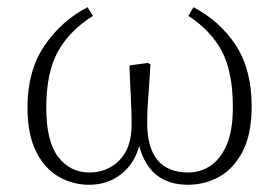

<svg xmlns="http://www.w3.org/2000/svg" viewBox="-20 -498 772 531"><path d="M226 13Q181 13 142 -9.5Q103 -32 79.5 -79.5Q56 -127 56 -201Q56 -302 102.5 -371Q149 -440 222 -478L237 -454Q173 -414 140.5 -356Q108 -298 108 -200Q108 -107 141 -64Q174 -21 227 -21Q277 -21 310.5 -55Q344 -89 344 -154Q344 -191 342 -225.5Q340 -260 338 -317L389 -324L396 -320Q393 -265 390 -229Q387 -193 387 -159Q387 -21 501 -21Q534 -21 562 -39.5Q590 -58 607 -97.5Q624 -137 624 -201Q624 -299 593.5 -356.5Q563 -414 501 -454L515 -478Q588 -440 632 -373Q676 -306 676 -204Q676 -127 651 -79Q626 -31 586 -9Q546 13 500 13Q394 13 365 -94Q351 -44 314 -15.5Q277 13 226 13Z"/></svg>

Font: Source Serif Pro Light
Style: Regular
Weight: 300
Designer: Frank Grießhammer
Foundry: Adobe Systems Incorporated
Version: Version 3.001;hotconv 1.0.111;makeotfexe 2.5.65597